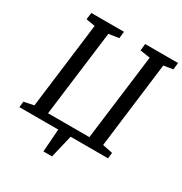

<svg xmlns="http://www.w3.org/2000/svg" viewBox="-205 -895 1153 1214"><g transform="rotate(30 371.5 -288.0)"><path d="M18.1 -42.5 90.3 -57.1 168.9 -682.6 103.5 -693.8 109.9 -743.2H348.1L342.8 -693.8L269 -682.6L189.9 -57.1H491.7L570.8 -682.6L498 -693.8L502.9 -743.2H743.2L737.3 -693.8L669.9 -682.6L591.8 -57.6L665.5 -42.5L661.1 0H387.7L348.1 166.5H285.2L297.4 0H13.7Z"/></g></svg>

Font: Merriweather
Style: Italic
Weight: 400
Italic angle: -7°
Designer: Eben Sorkin ( eben@eyebytes.com )
Foundry: Eben Sorkin ( eben@eyebytes.com )
Version: Version 1.005; ttfautohint (v0.97) -l 13 -r 13 -G 200 -x 24 